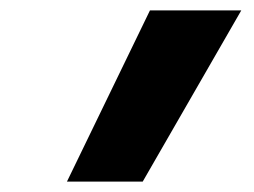

<svg xmlns="http://www.w3.org/2000/svg" viewBox="-20 -792 490 370"><path d="M109 -442 269 -772H445L255 -442Z"/></svg>

Font: Iosevka Etoile Heavy
Style: Italic
Weight: 900
Italic angle: -9°
Designer: Belleve Invis
Foundry: Belleve Invis
Version: Version 22.1.2; ttfautohint (v1.8.4)